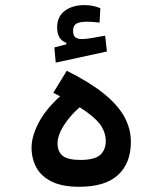

<svg xmlns="http://www.w3.org/2000/svg" viewBox="-20 -717 626 740"><path d="M285.6 2.9Q220.2 2.9 179.4 -17.1Q138.7 -37.1 120.1 -71.5Q101.6 -106 101.6 -148.4Q101.6 -195.8 135 -254.9Q168.5 -314 253.9 -382.3L316.4 -326.2Q265.1 -290 233.4 -244.6Q201.7 -199.2 201.7 -164.6Q201.7 -132.8 221.4 -116.7Q241.2 -100.6 289.6 -100.6Q344.7 -100.6 366.2 -119.9Q387.7 -139.2 387.7 -174.3Q387.7 -201.7 372.3 -228Q356.9 -254.4 313.5 -285.9Q270 -317.4 185.5 -359.4L237.3 -444.3Q326.2 -399.9 380.4 -356Q434.6 -312 459.5 -266.4Q484.4 -220.7 484.4 -170.4Q484.4 -88.4 435.1 -42.7Q385.7 2.9 285.6 2.9ZM194.8 -475.6 189.5 -534.2 269.5 -554.7 264.6 -522.9 235.4 -540.5V-552.2Q200.2 -564.5 200.2 -611.3Q200.2 -652.8 229.5 -675Q258.8 -697.3 304.7 -697.3Q325.2 -697.3 339.8 -693.8Q354.5 -690.4 366.7 -685.5L363.8 -629.9Q352.5 -631.3 339.4 -632.3Q326.2 -633.3 317.9 -633.3Q285.6 -633.3 273.7 -625.5Q261.7 -617.7 261.7 -598.6Q261.7 -580.1 270.5 -573.2Q279.3 -566.4 296.9 -566.4Q311 -566.4 337.2 -571Q363.3 -575.7 385.3 -579.6L392.1 -518.6Z"/></svg>

Font: Cascadia Code
Style: Regular
Weight: 400
Designer: Aaron Bell
Foundry: Saja Typeworks
Version: Version 2404.023